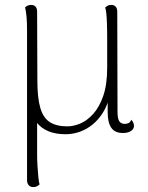

<svg xmlns="http://www.w3.org/2000/svg" viewBox="-20 -534 602 781"><path d="M246 12Q167 12 129 -36Q91 -84 90 -205V-412Q90 -441 88 -465Q86 -489 82 -504Q86 -508 92 -511Q98 -514 107 -514Q118 -514 124.5 -507Q131 -500 131 -487L132 -206Q132 -136 144 -95Q156 -54 183 -37Q210 -20 254 -20Q279 -20 306.5 -31.5Q334 -43 359 -70.5Q384 -98 400 -144Q416 -190 416 -260Q416 -328 416 -371Q416 -414 415 -439.5Q414 -465 412.5 -479Q411 -493 408 -504Q412 -507 417.5 -510.5Q423 -514 433 -514Q444 -514 450.5 -507Q457 -500 457 -486L458 -80Q458 -52 465 -41Q472 -30 488 -30Q493 -30 501 -32.5Q509 -35 514 -47Q525 -35 525 -22Q525 -9 512.5 -1Q500 7 480 7Q447 7 432.5 -14.5Q418 -36 418 -78V-173L431 -184Q427 -123 400.5 -79Q374 -35 333.5 -11.5Q293 12 246 12ZM115 227Q104 227 97 219.5Q90 212 90 199V-221L131 -80V96Q131 117 132.5 141Q134 165 136 186Q138 207 141 216Q137 220 131 223.5Q125 227 115 227Z"/></svg>

Font: Arima Thin ExtraLight
Style: Regular
Weight: 250
Version: Version 1.100